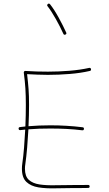

<svg xmlns="http://www.w3.org/2000/svg" viewBox="-20 -1044 596 1052"><path d="M82 -338.4Q81.1 -346.7 89.4 -347.7Q104.5 -349.6 119.1 -351.1Q121.6 -412.1 121.6 -468.8Q121.6 -521.5 119.1 -559.3Q116.7 -597.2 110.4 -646Q109.9 -648.4 112.1 -652.1Q114.3 -655.8 119.1 -655.3Q149.9 -653.3 180.9 -652.3Q211.9 -651.4 242.7 -651.4Q300.3 -651.4 360.1 -656.2Q419.9 -661.1 468.3 -671.9Q476.6 -673.8 478.5 -665.5Q480.5 -657.2 472.2 -655.3Q422.4 -643.6 361.6 -638.7Q300.8 -633.8 242.7 -633.8Q214.4 -633.8 185.5 -635Q156.7 -636.2 128.4 -637.7Q133.8 -592.3 136.5 -555.9Q139.2 -519.5 139.2 -468.8Q139.2 -414.1 136.2 -352.5Q193.8 -357.4 256.3 -357.4Q301.3 -357.4 345.2 -354.7Q389.2 -352.1 432.6 -346.7Q440.9 -345.7 439.9 -337.4Q439 -329.1 430.7 -330.1Q387.7 -335.4 344.2 -337.6Q300.8 -339.8 256.3 -339.8Q224.6 -339.8 195.1 -338.9Q165.5 -337.9 135.7 -335.4Q132.8 -284.2 128.7 -234.6Q124.5 -185.1 118.7 -144Q116.7 -132.3 116.7 -119.6Q116.7 -78.1 137.9 -58.6Q159.2 -39.1 196.8 -33.4Q234.4 -27.8 283.2 -29.1Q332 -30.3 387.2 -30.3Q406.7 -30.3 425.5 -30.3Q444.3 -30.3 462.4 -30.8Q471.2 -30.8 471.2 -22.5Q471.2 -14.2 462.4 -14.2Q444.3 -13.7 425.5 -13.7Q406.7 -13.7 387.2 -13.7Q334.5 -13.7 283.4 -12.2Q232.4 -10.7 190.9 -17.3Q149.4 -23.9 124.8 -47.1Q100.1 -70.3 100.1 -119.6Q100.1 -133.8 102.1 -147Q107.9 -187 111.8 -235.4Q115.7 -283.7 118.2 -334Q105 -332.5 91.3 -331.1Q83 -330.1 82 -338.4ZM242.2 -1022Q248.5 -1027.3 254.4 -1020.5Q276.9 -992.2 301.3 -947.8Q325.7 -903.3 342.8 -865.7Q346.2 -857.9 338.4 -854.5Q330.6 -851.1 327.1 -858.9Q310.5 -896 286.1 -939.5Q261.7 -982.9 240.7 -1009.8Q235.4 -1016.1 242.2 -1022Z"/></svg>

Font: Mikhak-FD Thin
Style: Regular
Weight: 100
Designer: Amin Abedi
Version: Version 3.2